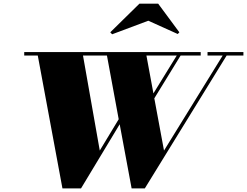

<svg xmlns="http://www.w3.org/2000/svg" viewBox="-20 -1040 1376 1070"><path d="M806.5 -924.5 605 -849 594.5 -860 757 -1019.5H861.5L979.5 -860L970.5 -850.5ZM894 -201 1221 -730.5H1136.5V-750H1336.5V-730.5H1243L787 10H713.5L647 -347.5L431.5 10H328L190.5 -730.5H115V-750H1098.5V-730.5H986.5L840 -492ZM536 -201 641.5 -375.5 576 -730.5H442.5ZM796 -730.5 835 -519.5 965 -730.5Z"/></svg>

Font: Bodoni* 11pt Fatface
Style: Italic
Weight: 900
Italic angle: -13°
Version: Version 2.3